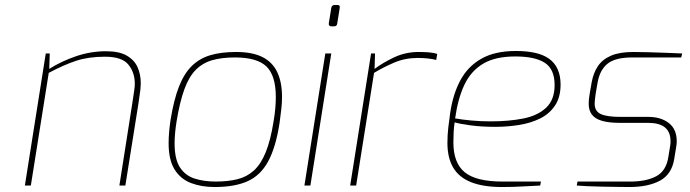

<svg xmlns="http://www.w3.org/2000/svg" viewBox="-20 -746 2774 772"><path d="M80 0 164 -531H180L178 -469Q227 -500 286 -520Q345 -540 406 -540Q459 -540 489.5 -522.5Q520 -505 533 -476Q546 -447 546 -411Q546 -401 544.5 -386Q543 -371 537 -332L484 0H460L512 -331Q518 -370 520 -384.5Q522 -399 522 -409Q522 -455 496 -486.5Q470 -518 402 -518Q336 -518 286 -501.5Q236 -485 176 -453L104 0Z M843 6Q790 6 748 -10Q706 -26 682 -64.5Q658 -103 658 -170Q658 -192 660 -215.5Q662 -239 666 -265Q679 -345 699.5 -397.5Q720 -450 751 -480.5Q782 -511 825.5 -524Q869 -537 929 -537Q995 -537 1035.5 -516.5Q1076 -496 1095 -455.5Q1114 -415 1114 -356Q1114 -333 1111 -306.5Q1108 -280 1104 -251Q1089 -154 1058.5 -97.5Q1028 -41 976 -17.5Q924 6 843 6ZM848 -16Q897 -16 935 -25.5Q973 -35 1001 -60.5Q1029 -86 1048.5 -134Q1068 -182 1080 -258Q1085 -287 1087 -311Q1089 -335 1089 -356Q1089 -442 1051.5 -478.5Q1014 -515 924 -515Q872 -515 833.5 -504Q795 -493 767.5 -465.5Q740 -438 721.5 -387.5Q703 -337 690 -258Q686 -233 684 -211Q682 -189 682 -170Q682 -106 703.5 -73Q725 -40 762.5 -28Q800 -16 848 -16Z M1312 -640Q1307 -640 1304 -643.5Q1301 -647 1302 -652L1312 -714Q1314 -726 1326 -726H1337Q1343 -726 1345 -722.5Q1347 -719 1346 -714L1336 -652Q1335 -640 1323 -640ZM1204 0 1288 -531H1312L1228 0Z M1388 0 1472 -531H1488L1486 -469Q1521 -495 1566 -516Q1611 -537 1663 -537Q1685 -537 1704.5 -535.5Q1724 -534 1738 -529L1734 -505Q1718 -509 1699.5 -511Q1681 -513 1659 -513Q1609 -513 1565.5 -494.5Q1522 -476 1484 -453L1412 0Z M1999 6Q1923 6 1874 -13.5Q1825 -33 1802 -72.5Q1779 -112 1779 -171Q1779 -203 1782.5 -233Q1786 -263 1790 -291Q1801 -367 1831 -423Q1861 -479 1915.5 -510Q1970 -541 2054 -541Q2098 -541 2131.5 -533.5Q2165 -526 2187.5 -510Q2210 -494 2222 -468Q2234 -442 2234 -406Q2234 -355 2211.5 -321.5Q2189 -288 2151.5 -269.5Q2114 -251 2067 -243.5Q2020 -236 1971 -236Q1916 -236 1872 -242Q1828 -248 1808 -254Q1805 -234 1804 -213.5Q1803 -193 1803 -173Q1803 -91 1848.5 -53.5Q1894 -16 2001 -16H2155L2152 0Q2127 1 2084.5 3.5Q2042 6 1999 6ZM1953 -258Q2026 -258 2084 -269.5Q2142 -281 2176 -313Q2210 -345 2210 -404Q2210 -468 2170.5 -493.5Q2131 -519 2052 -519Q1971 -519 1922 -489.5Q1873 -460 1847 -404.5Q1821 -349 1810 -270Q1837 -265 1875 -261.5Q1913 -258 1953 -258Z M2510 6Q2494 6 2464 5.5Q2434 5 2400.5 4.5Q2367 4 2339 2.5Q2311 1 2299 0L2302 -16H2514Q2578 -16 2618 -37Q2658 -58 2667 -113L2675 -162Q2676 -167 2676 -171Q2676 -175 2676 -179Q2676 -252 2586 -252H2473Q2429 -252 2401 -260Q2373 -268 2360 -285Q2347 -302 2347 -329Q2347 -338 2348 -348Q2349 -358 2351 -369L2359 -415Q2366 -453 2384 -480Q2402 -507 2436.5 -522Q2471 -537 2526 -537Q2550 -537 2587.5 -536Q2625 -535 2662.5 -533.5Q2700 -532 2723 -531L2719 -515H2522Q2454 -515 2423 -490Q2392 -465 2383 -415L2375 -369Q2373 -354 2372 -345Q2371 -336 2371 -329Q2371 -299 2395.5 -287.5Q2420 -276 2475 -276H2587Q2637 -276 2669 -251.5Q2701 -227 2701 -178Q2701 -173 2700.5 -167.5Q2700 -162 2699 -156L2691 -107Q2681 -45 2633.5 -19.5Q2586 6 2510 6Z"/></svg>

Font: Exo Thin Thin
Style: Italic
Weight: 250
Italic angle: -9°
Version: Version 2.000